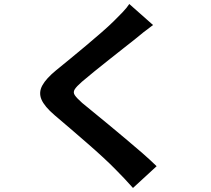

<svg xmlns="http://www.w3.org/2000/svg" viewBox="-20 -844 1040 946"><path d="M734.1 -720.7Q710.5 -703.5 687.2 -685.2Q664 -666.9 646.6 -652.1Q622 -632.5 587.4 -605.4Q552.9 -578.3 515.4 -548.5Q477.9 -518.6 443.1 -490.6Q408.2 -462.5 382.9 -440.6Q356.9 -417.9 348 -403.5Q339.1 -389 348.5 -375Q357.9 -360.9 384.7 -337Q407.4 -318 441.9 -290.1Q476.4 -262.2 516.9 -228.5Q557.4 -194.8 599.9 -159.2Q642.5 -123.6 681.8 -89.4Q721 -55.2 751.7 -25.1L635.2 82.1Q593.2 34.7 547.8 -10.7Q524.8 -34.4 488.6 -67.9Q452.5 -101.3 409.9 -138.3Q367.3 -175.3 325.1 -211.6Q283 -247.9 248.5 -276.9Q198.9 -319.4 184.2 -354Q169.6 -388.6 188.5 -423Q207.3 -457.5 257.4 -498.5Q286.8 -522.3 324.8 -553.5Q362.8 -584.6 402.8 -618.2Q442.8 -651.8 479 -683.3Q515.3 -714.8 540.3 -739.5Q562.3 -760.9 584 -783.7Q605.8 -806.5 617 -824.3Z"/></svg>

Font: Noto Sans HK Thin
Style: Regular
Weight: 100
Designer: Ryoko NISHIZUKA 西塚涼子 (kana, bopomofo & ideographs); Paul D. Hunt (Latin, Greek & Cyrillic); Sandoll Communications 산돌커뮤니
Foundry: Adobe
Version: Version 2.004-H2;hotconv 1.0.118;makeotfexe 2.5.65603